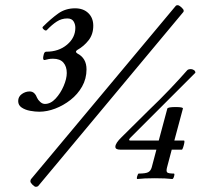

<svg xmlns="http://www.w3.org/2000/svg" viewBox="-20 -676 772 739"><path d="M131 -246Q115 -246 96 -249.5Q77 -253 63.5 -262Q50 -271 50 -287Q50 -304 64 -314Q78 -324 94 -324Q105 -324 112 -317Q119 -310 123 -299Q126 -292 134.5 -284Q143 -276 153 -276Q175 -276 194 -296.5Q213 -317 225 -345Q237 -373 237 -395Q237 -420 224 -435Q211 -450 184 -450Q174 -450 167 -448.5Q160 -447 152 -445Q146 -444 146 -453Q146 -457 148.5 -467Q151 -477 158 -477Q206 -477 238 -504Q270 -531 270 -569Q270 -583 263 -594Q256 -605 239 -605Q217 -605 198.5 -593Q180 -581 160 -560Q156 -556 148.5 -562.5Q141 -569 145 -573Q176 -604 204 -624Q232 -644 269 -644Q301 -644 320 -625.5Q339 -607 339 -577Q339 -544 321 -521Q303 -498 278 -484Q267 -477 278 -470Q313 -452 313 -409Q313 -373 296 -343Q279 -313 251.5 -291.5Q224 -270 192.5 -258Q161 -246 131 -246ZM118 43Q113 43 105 35Q97 27 97 22Q97 18 99 14L657 -654Q659 -656 664 -656Q669 -656 678 -648Q687 -640 687 -635Q687 -630 685 -629L127 40Q124 43 118 43ZM509 13Q505 13 508 2.5Q511 -8 514 -8Q540 -8 550 -13Q560 -18 564 -32L582 -100H443Q424 -100 424 -111Q424 -125 448 -148L554 -253Q595 -292 634 -333Q673 -374 700 -405Q704 -410 715 -410Q720 -410 726 -406.5Q732 -403 732 -396L482 -146Q477 -141 477 -138Q477 -135 482 -135H591L624 -258Q626 -264 656 -264Q686 -264 684 -258L651 -135H688Q691 -135 689.5 -126.5Q688 -118 685 -109Q682 -100 680 -100H641L623 -32Q619 -17 623.5 -12.5Q628 -8 649 -8Q653 -8 650 2.5Q647 13 643 13Q619 10 576 10Q533 10 509 13Z"/></svg>

Font: Junicode
Style: Italic
Weight: 400
Italic angle: -11°
Designer: Peter S. Baker
Version: Version 2.100; ttfautohint (v1.8.4)